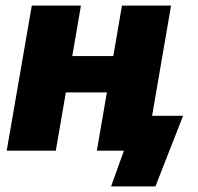

<svg xmlns="http://www.w3.org/2000/svg" viewBox="-20 -540 711 688"><path d="M417 -520 386 -339H239L270 -520H94L4 0H180L216 -209H363L327 0H424L378 128H537L636 -125H525L593 -520Z"/></svg>

Font: Fixel Text 20240404 ExtraBold
Style: Italic
Weight: 800
Width: 4
Italic angle: -10°
Designer: AlfaBravo + MacPaw
Foundry: Kyrylo Tkachov, Marchela Mozhyna, Serhii Makarenko, Maria Weinstein, Zakhar Kryvoshyya
Version: Version 1.211;Glyphs 3.2 (3225)